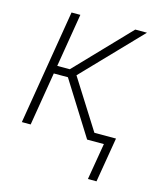

<svg xmlns="http://www.w3.org/2000/svg" viewBox="-105 -598 710 841"><g transform="rotate(15 250.0 -177.0)"><path d="M412 166H373L401 0H325L173 -242H109L69 0H29L115 -520H155L115 -278H172L404 -520H457L207 -260L348 -37H446Z"/></g></svg>

Font: Iosevka Term Curly Extralight
Style: Italic
Weight: 200
Italic angle: -9°
Designer: Belleve Invis
Foundry: Belleve Invis
Version: Version 32.3.0